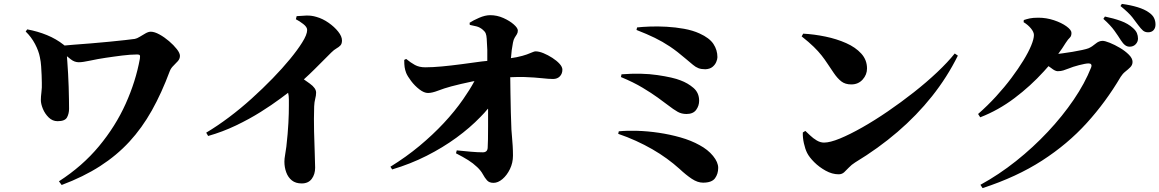

<svg xmlns="http://www.w3.org/2000/svg" viewBox="-20 -888 5960 987"><path d="M120 -737Q174 -727 221.5 -707.5Q269 -688 307 -658Q310 -656 312 -654Q331 -655 357 -658Q399 -661 447.5 -665Q496 -669 542 -673.5Q588 -678 623.5 -682Q659 -686 673 -688Q684 -690 698.5 -699Q713 -708 728 -716.5Q743 -725 755 -725Q774 -725 799.5 -711Q825 -697 849 -676.5Q873 -656 889 -635.5Q905 -615 905 -601Q905 -586 894.5 -574Q884 -562 871.5 -550Q859 -538 853 -523Q811 -410 760.5 -320Q710 -230 645 -159.5Q580 -89 494.5 -34Q409 21 297 63L283 44Q404 -34 489 -136.5Q574 -239 626 -354.5Q678 -470 699 -586Q701 -600 698.5 -604Q696 -608 685 -608Q667 -608 647.5 -606.5Q628 -605 607.5 -602.5Q587 -600 566 -597L524 -591Q483 -585 444 -576.5Q405 -568 385 -568Q363 -568 344 -583Q336 -590 324 -599Q325 -587 326 -572Q328 -544 330 -510L333 -442Q334 -408 334.5 -378Q335 -348 335 -329Q335 -304 324.5 -284.5Q314 -265 276 -265Q250 -265 230.5 -284Q211 -303 200.5 -328.5Q190 -354 190 -374Q190 -391 193 -414.5Q196 -438 195 -463Q195 -480 194 -501.5Q193 -523 191.5 -547Q190 -571 185 -594Q179 -626 160 -662Q141 -698 112 -726Z M1501 -789 1505 -805Q1528 -807 1554.5 -808Q1581 -809 1607 -801Q1639 -792 1669 -771Q1699 -750 1718.5 -725.5Q1738 -701 1738 -680Q1738 -663 1730 -654.5Q1722 -646 1709.5 -639Q1697 -632 1683 -618L1598 -533Q1571 -506 1542 -480Q1558 -468 1573 -458Q1605 -435 1605 -412Q1605 -397 1600.5 -380.5Q1596 -364 1595 -341Q1593 -277 1594.5 -213Q1596 -149 1598 -99.5Q1600 -50 1600 -26Q1600 8 1582.5 31.5Q1565 55 1531 55Q1500 55 1480.5 39.5Q1461 24 1451.5 -2Q1442 -28 1442 -57Q1442 -72 1445.5 -91Q1449 -110 1452 -134Q1456 -168 1458.5 -198.5Q1461 -229 1462.5 -255.5Q1464 -282 1464.5 -304.5Q1465 -327 1465 -346V-377Q1465 -396 1461 -411Q1444 -398 1421 -381Q1378 -349 1320 -312.5Q1262 -276 1193 -243Q1124 -210 1050 -189L1040 -206Q1097 -240 1157 -285Q1217 -330 1274 -381.5Q1331 -433 1381.5 -485Q1432 -537 1471 -584.5Q1510 -632 1533 -669Q1559 -710 1559 -734Q1559 -749 1539 -764.5Q1519 -780 1501 -789Z M2328 -115Q2367 -111 2401.5 -108Q2436 -105 2462 -105Q2486 -105 2487 -129Q2488 -143 2488.5 -171.5Q2489 -200 2489 -240Q2489 -280 2489 -328Q2488 -328 2488 -329Q2471 -308 2450 -287Q2396 -231 2326 -180Q2256 -129 2173 -87Q2090 -45 1996 -17L1987 -31Q2068 -81 2136.5 -138Q2205 -195 2261.5 -255.5Q2318 -316 2361 -378Q2394 -425 2419 -471Q2413 -470 2407 -469Q2345 -456 2300 -444Q2263 -434 2232 -422Q2201 -410 2180 -410Q2160 -410 2136 -428.5Q2112 -447 2093.5 -471.5Q2075 -496 2068 -513Q2062 -529 2060 -543Q2058 -557 2058 -580L2068 -585Q2091 -566 2113 -554Q2135 -542 2166 -542Q2204 -542 2252 -546.5Q2300 -551 2352.5 -558Q2405 -565 2456 -572Q2471 -573 2485 -575Q2485 -601 2485 -632Q2484 -665 2482 -689Q2481 -706 2477 -716Q2473 -726 2462 -735Q2447 -748 2429 -752.5Q2411 -757 2395 -760L2394 -771Q2412 -783 2443 -796.5Q2474 -810 2500 -810Q2535 -810 2567.5 -795.5Q2600 -781 2621 -762.5Q2642 -744 2642 -731Q2642 -720 2637 -712Q2632 -704 2626 -694.5Q2620 -685 2617 -669Q2613 -649 2610.5 -629.5Q2608 -610 2607 -593Q2606 -591 2606 -589Q2622 -591 2636 -594Q2669 -601 2688 -608Q2707 -615 2717 -619.5Q2727 -624 2733 -624Q2751 -624 2774 -614.5Q2797 -605 2819.5 -590.5Q2842 -576 2856.5 -560Q2871 -544 2871 -530Q2871 -509 2858 -495.5Q2845 -482 2823 -482Q2801 -482 2765.5 -486Q2730 -490 2677 -492Q2645 -493 2603 -491Q2603 -456 2604 -413L2606 -311Q2607 -260 2609 -222Q2610 -206 2612 -184.5Q2614 -163 2615.5 -138.5Q2617 -114 2617 -88Q2617 -51 2601.5 -19Q2586 13 2563 32.5Q2540 52 2517 52Q2495 52 2483.5 39Q2472 26 2462 7.5Q2452 -11 2433 -29Q2412 -49 2386.5 -65Q2361 -81 2324 -100Z M3668 -594Q3668 -584 3662 -569.5Q3656 -555 3642.5 -544Q3629 -533 3606 -532Q3585 -532 3570.5 -537.5Q3556 -543 3542 -555Q3528 -567 3505 -586Q3461 -624 3423.5 -649Q3386 -674 3346 -693.5Q3306 -713 3252 -734L3255 -747Q3281 -750 3321 -751.5Q3361 -753 3406.5 -750.5Q3452 -748 3496.5 -740Q3541 -732 3576 -716Q3627 -693 3647.5 -662Q3668 -631 3668 -594ZM3175 -506Q3279 -514 3360 -502Q3441 -490 3478 -475Q3516 -461 3545 -436Q3574 -411 3574 -370Q3574 -344 3558.5 -323Q3543 -302 3509 -302Q3484 -302 3464 -313Q3444 -324 3409 -351Q3392 -364 3361 -386.5Q3330 -409 3283.5 -437Q3237 -465 3172 -492ZM3161 -213Q3202 -217 3255.5 -215.5Q3309 -214 3366.5 -205.5Q3424 -197 3478.5 -181.5Q3533 -166 3576 -142Q3619 -119 3645.5 -86.5Q3672 -54 3672 -25Q3672 6 3655.5 28.5Q3639 51 3594 51Q3566 51 3536 31Q3506 11 3473 -20Q3443 -47 3408 -72.5Q3373 -98 3333 -121Q3293 -144 3249 -164Q3205 -184 3158 -200Z M4109 -715Q4165 -712 4223 -700Q4281 -688 4329.5 -666.5Q4378 -645 4407.5 -612.5Q4437 -580 4437 -536Q4437 -504 4414.5 -479Q4392 -454 4356 -454Q4325 -454 4305 -469.5Q4285 -485 4266 -513Q4248 -539 4234 -560.5Q4220 -582 4203.5 -603Q4187 -624 4163 -647.5Q4139 -671 4101 -701ZM4888 -613 4904 -602Q4849 -491 4771 -393Q4693 -295 4594 -210Q4495 -125 4376 -53Q4357 -41 4344 -27Q4331 -13 4319.5 -2.5Q4308 8 4291 8Q4258 8 4224.5 -10.5Q4191 -29 4165.5 -54.5Q4140 -80 4129 -102Q4119 -122 4112.5 -151.5Q4106 -181 4107 -207L4120 -215Q4130 -206 4145 -191.5Q4160 -177 4178.5 -166Q4197 -155 4216 -155Q4247 -155 4298 -176Q4349 -197 4412.5 -233Q4476 -269 4544 -315.5Q4612 -362 4677.5 -413.5Q4743 -465 4797.5 -516.5Q4852 -568 4888 -613Z M5008 -302Q5057 -345 5100.5 -392.5Q5144 -440 5179.5 -487.5Q5215 -535 5241 -577.5Q5267 -620 5281 -654Q5295 -688 5295 -708Q5295 -723 5280 -741.5Q5265 -760 5242 -774L5243 -785Q5258 -790 5274 -793.5Q5290 -797 5318 -797Q5359 -797 5398 -784Q5437 -771 5462.5 -752.5Q5488 -734 5488 -719Q5488 -702 5479.5 -694.5Q5471 -687 5458 -667Q5441 -639 5420 -611Q5429 -612 5443 -614Q5466 -617 5493 -621.5Q5520 -626 5543 -631Q5566 -636 5576 -640Q5594 -648 5611.5 -663Q5629 -678 5648 -678Q5660 -678 5685 -668Q5710 -658 5737 -642Q5764 -626 5783 -607Q5802 -588 5802 -570Q5802 -554 5790.5 -542.5Q5779 -531 5765 -520Q5751 -509 5741 -493Q5665 -364 5566.5 -255.5Q5468 -147 5337 -62.5Q5206 22 5031 79L5020 62Q5115 10 5203 -60Q5291 -130 5366.5 -210.5Q5442 -291 5499.5 -375.5Q5557 -460 5589 -541Q5593 -552 5589 -557Q5586 -562 5576 -562Q5568 -562 5555 -559.5Q5542 -557 5526.5 -553Q5511 -549 5497 -544.5Q5483 -540 5474 -536Q5458 -530 5446 -526Q5434 -522 5417 -522Q5404 -522 5384 -538Q5377 -543 5370 -548Q5358 -535 5346 -521Q5278 -446 5195 -383.5Q5112 -321 5019 -285ZM5742 -681Q5729 -702 5709 -730Q5689 -758 5652 -791L5660 -803Q5704 -794 5741.5 -780.5Q5779 -767 5804 -744Q5819 -731 5824.5 -717.5Q5830 -704 5830 -690Q5830 -673 5818 -660.5Q5806 -648 5787 -648Q5774 -648 5763.5 -656Q5753 -664 5742 -681ZM5831 -759Q5819 -776 5800.5 -799.5Q5782 -823 5740 -857L5747 -868Q5792 -862 5828 -851Q5864 -840 5886 -824Q5905 -811 5912.5 -795.5Q5920 -780 5920 -762Q5920 -744 5910 -733Q5900 -722 5882 -722Q5866 -722 5855.5 -731Q5845 -740 5831 -759Z"/></svg>

Font: Early Summer Mincho Heavy
Style: Regular
Weight: 900
Designer: GuiWonder
Version: Version 1.002